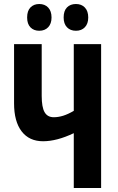

<svg xmlns="http://www.w3.org/2000/svg" viewBox="-20 -933 586 953"><path d="M481.9 0H346.2V-272Q304.2 -252 265.9 -241.9Q227.5 -231.9 193.8 -231.9Q125 -231.9 87.4 -281Q49.8 -330.1 49.8 -419.9V-713.9H187V-457Q187 -400.9 201.4 -376Q215.8 -351.1 247.1 -351.1Q269.5 -351.1 293.7 -358.6Q317.9 -366.2 346.2 -382.8V-713.9H481.9ZM114.7 -846.2Q114.7 -879.4 131.3 -896.2Q147.9 -913.1 174.8 -913.1Q202.6 -913.1 219.2 -895.5Q235.8 -877.9 235.8 -846.2Q235.8 -815.4 219.2 -797.9Q202.6 -780.3 174.8 -780.3Q147.9 -780.3 131.3 -797.1Q114.7 -814 114.7 -846.2ZM295.9 -846.2Q295.9 -879.4 312.5 -896.2Q329.1 -913.1 356.9 -913.1Q384.8 -913.1 401.4 -895.5Q418 -877.9 418 -846.2Q418 -815.4 401.4 -797.9Q384.8 -780.3 356.9 -780.3Q329.1 -780.3 312.5 -797.6Q295.9 -814.9 295.9 -846.2Z"/></svg>

Font: Open Sans Condensed
Style: Regular
Weight: 400
Width: 3
Designer: Monotype Design Team
Foundry: Monotype Imaging Inc.
Version: Version 3.000